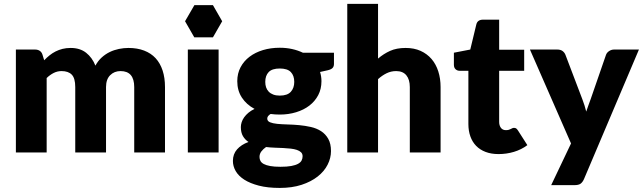

<svg xmlns="http://www.w3.org/2000/svg" viewBox="-20 -768 3242 967"><path d="M60 0V-518.5H156Q170.5 -518.5 180.2 -512Q190 -505.5 194 -492.5L202.5 -464.5Q215.5 -478 229.5 -489.2Q243.5 -500.5 259.8 -508.8Q276 -517 294.8 -521.8Q313.5 -526.5 336 -526.5Q383 -526.5 413.8 -502.2Q444.5 -478 460.5 -437.5Q473.5 -461.5 492.2 -478.5Q511 -495.5 532.8 -506Q554.5 -516.5 578.8 -521.5Q603 -526.5 627 -526.5Q671.5 -526.5 706 -513.2Q740.5 -500 763.8 -474.8Q787 -449.5 799 -412.8Q811 -376 811 -329.5V0H656V-329.5Q656 -410 587 -410Q555.5 -410 534.8 -389.2Q514 -368.5 514 -329.5V0H359V-329.5Q359 -374 341.5 -392Q324 -410 290 -410Q269 -410 250.2 -400.5Q231.5 -391 215 -375V0Z M1081 -518.5V0H926V-518.5ZM1099 -661 1052.5 -742H959L912 -661L958.5 -580H1052.5Z M1389 -527.5Q1422 -527.5 1451.2 -521Q1480.5 -514.5 1505.5 -502.5H1662V-446Q1662 -433 1654.8 -425.5Q1647.5 -418 1630 -414L1592 -405.5Q1599 -383 1599 -359Q1599 -320 1582.8 -289Q1566.5 -258 1538.2 -236.2Q1510 -214.5 1471.5 -202.8Q1433 -191 1389 -191Q1364.5 -191 1343 -194Q1326 -184 1326 -171Q1326 -158 1339.8 -152.2Q1353.5 -146.5 1376 -144.2Q1398.5 -142 1427.5 -141.2Q1456.5 -140.5 1486.5 -137.8Q1516.5 -135 1545.5 -128.5Q1574.5 -122 1597 -107.5Q1619.5 -93 1633.2 -68.8Q1647 -44.5 1647 -7Q1647 28 1630 61.5Q1613 95 1580 121Q1547 147 1499 162.8Q1451 178.5 1389 178.5Q1328 178.5 1283.8 167Q1239.5 155.5 1210.2 136.8Q1181 118 1167 93.5Q1153 69 1153 42.5Q1153 8 1174 -15.8Q1195 -39.5 1231.5 -53Q1214 -64.5 1203.5 -82.5Q1193 -100.5 1193 -128Q1193 -139.5 1197 -152.2Q1201 -165 1209.5 -177Q1218 -189 1231 -200Q1244 -211 1262 -219.5Q1221.5 -241 1198.2 -276.5Q1175 -312 1175 -359Q1175 -398 1191.5 -429.2Q1208 -460.5 1236.8 -482.2Q1265.5 -504 1304.5 -515.8Q1343.5 -527.5 1389 -527.5ZM1504 19Q1504 6.5 1496.2 -1Q1488.5 -8.5 1475.2 -13Q1462 -17.5 1444.2 -19.5Q1426.5 -21.5 1406 -22.5Q1385.5 -23.5 1363.5 -24.2Q1341.5 -25 1320 -27.5Q1305.5 -17.5 1296.2 -5.2Q1287 7 1287 22.5Q1287 33.5 1291.8 42.5Q1296.5 51.5 1308.5 58Q1320.5 64.5 1340.8 68.2Q1361 72 1392 72Q1425.5 72 1447 68Q1468.5 64 1481.2 57Q1494 50 1499 40.2Q1504 30.5 1504 19ZM1389 -286.5Q1427.5 -286.5 1444.8 -305.8Q1462 -325 1462 -355.5Q1462 -387 1444.8 -405Q1427.5 -423 1389 -423Q1350.5 -423 1333.2 -405Q1316 -387 1316 -355.5Q1316 -340.5 1320.2 -328Q1324.5 -315.5 1333.5 -306.2Q1342.5 -297 1356.2 -291.8Q1370 -286.5 1389 -286.5Z M1729 0V-748.5H1884V-473Q1912 -497 1944.8 -511.8Q1977.5 -526.5 2023 -526.5Q2065.5 -526.5 2098.2 -511.8Q2131 -497 2153.5 -470.8Q2176 -444.5 2187.5 -408.2Q2199 -372 2199 -329.5V0H2044V-329.5Q2044 -367.5 2026.5 -388.8Q2009 -410 1975 -410Q1949.5 -410 1927 -399Q1904.5 -388 1884 -369.5V0Z M2491 8Q2454 8 2425.8 -2.8Q2397.5 -13.5 2378.2 -33.2Q2359 -53 2349 -81Q2339 -109 2339 -143.5V-411.5H2295Q2283 -411.5 2274.5 -419.2Q2266 -427 2266 -442V-502.5L2348.5 -518.5L2379 -645Q2385 -669 2413 -669H2494V-517.5H2620V-411.5H2494V-154Q2494 -136 2502.8 -124.2Q2511.5 -112.5 2528 -112.5Q2536.5 -112.5 2542.2 -114.2Q2548 -116 2552.2 -118.2Q2556.5 -120.5 2560.2 -122.2Q2564 -124 2569 -124Q2576 -124 2580.2 -120.8Q2584.5 -117.5 2589 -110.5L2636 -37Q2606 -14.5 2568.5 -3.2Q2531 8 2491 8Z M2921 134.5Q2914 150 2904 157.2Q2894 164.5 2872 164.5H2756L2856 -45.5L2649 -518.5H2786Q2804 -518.5 2814 -510.5Q2824 -502.5 2828 -491.5L2913 -268Q2925 -237 2932.5 -206Q2937.5 -222 2943.5 -237.5Q2949.5 -253 2955 -269L3032 -491.5Q3036 -503 3047.8 -510.8Q3059.5 -518.5 3073 -518.5H3198Z"/></svg>

Font: LatoHex
Style: Regular
Weight: 900
Designer: Lukasz Dziedzic
Foundry: tyPoland Lukasz Dziedzic
Version: Version 1.104; Western+Polish opensource